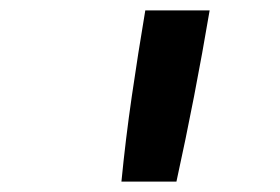

<svg xmlns="http://www.w3.org/2000/svg" viewBox="-20 -792 540 370"><path d="M214 -442Q222 -524 234 -606.5Q246 -689 260 -772H384Q370 -689 354 -606.5Q338 -524 320 -442Z"/></svg>

Font: Iosevka Term Curly Oblique
Style: Bold
Weight: 700
Italic angle: -9°
Designer: Belleve Invis
Foundry: Belleve Invis
Version: Version 32.3.0